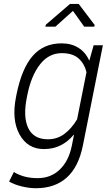

<svg xmlns="http://www.w3.org/2000/svg" viewBox="-20 -763 563 996"><path d="M64.9 -269.5Q92.3 -407.2 149.4 -472.7Q206.5 -538.1 299.3 -538.1Q350.1 -538.1 387 -514.9Q423.8 -491.7 442.4 -449.7H443.8L465.8 -528.3H513.7L409.7 -6.8Q387.2 104 325.7 158.7Q264.2 213.4 166 213.4Q131.8 213.4 93.3 204.1Q54.7 194.8 27.3 178.7L51.8 129.4Q77.6 145 107.9 153.1Q138.2 161.1 175.3 161.1Q243.7 161.1 290 116.7Q336.4 72.3 352.5 -6.8L363.8 -63.5L362.3 -64Q332.5 -27.8 293.9 -8.8Q255.4 10.3 207.5 10.3Q123 10.3 81.3 -65.7Q39.6 -141.6 63 -259.3ZM119.6 -259.3Q98.6 -156.7 126.5 -98.6Q154.3 -40.5 228.5 -40.5Q276.4 -40.5 313.7 -68.1Q351.1 -95.7 379.9 -144L428.7 -388.7Q418 -432.6 387.5 -460Q356.9 -487.3 300.3 -487.3Q232.9 -487.3 187.3 -428.7Q141.6 -370.1 121.6 -269.5ZM471.2 -633.3 469.2 -624.5H417L358.4 -706.5L267.1 -624.5H215.3L217.8 -634.8L343.3 -742.7H388.2Z"/></svg>

Font: Franko
Style: Light Italic
Weight: 300
Designer: Google
Version: Version 1.200310; 2013